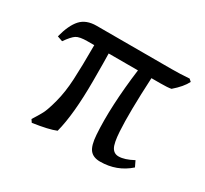

<svg xmlns="http://www.w3.org/2000/svg" viewBox="-100 -573 775 727"><g transform="rotate(30 287.5 -210.0)"><path d="M136 -361Q101 -361 87 -352Q73 -343 52 -313L29 -321Q43 -376 67 -402.5Q91 -429 136 -429H464Q502 -429 541 -432L551 -423Q537 -395 501 -364Q486 -361 454 -361H415Q407 -206 412 -126Q415 -77 425 -59.5Q435 -42 455 -42Q481 -42 518 -62L530 -37Q477 10 404 10Q374 10 359.5 -8Q345 -26 342 -72Q334 -190 356 -361H228Q229 -334 229 -242Q229 -95 207 -11Q176 2 107 12L99 0Q115 -25 125 -43.5Q135 -62 147 -107.5Q159 -153 162 -210Q165 -266 165 -361Z"/></g></svg>

Font: Libertinus Sans
Style: Regular
Weight: 400
Designer: Philipp H. Poll
Foundry: Khaled Hosny
Version: Version 6.1